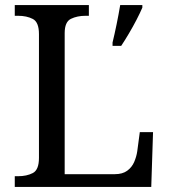

<svg xmlns="http://www.w3.org/2000/svg" viewBox="-20 -734 663 754"><path d="M38 0V-42H51Q85 -42 109 -54.5Q133 -67 133 -114V-600Q133 -647 109 -659.5Q85 -672 51 -672H38V-714H329V-672H316Q283 -672 258.5 -660Q234 -648 234 -604V-50H431Q461 -50 479.5 -63.5Q498 -77 507 -98Q516 -119 519 -140L529 -215H581L574 0ZM422 -567Q430 -600 438 -639Q446 -678 452 -714H539V-704Q530 -683 516 -656Q502 -629 486 -602Q470 -575 456 -554H422Z"/></svg>

Font: Noto Serif Vithkuqi
Style: Regular
Weight: 400
Version: Version 1.005